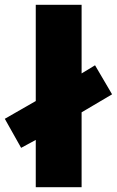

<svg xmlns="http://www.w3.org/2000/svg" viewBox="-35 -780 487 800"><path d="M114 0H305V-312L432 -387L361 -508L305 -474V-760H114V-359L-15 -285L53 -164L114 -197Z"/></svg>

Font: Noto Sans Arabic UI Bk
Style: Regular
Weight: 900
Designer: Monotype Design Team, Nadine Chahine and Nizar Qandah
Foundry: Monotype Imaging Inc.
Version: Version 2.010